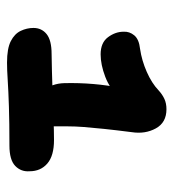

<svg xmlns="http://www.w3.org/2000/svg" viewBox="7 -904 505 560"><g transform="rotate(90 260.0 -623.5)"><path d="M301 -471Q265 -471 244 -496.5Q223 -522 222 -558Q221 -601 224.5 -642.5Q228 -684 236 -723L263 -719Q239 -691 203.5 -677.5Q168 -664 138 -664Q104 -664 88 -685.5Q72 -707 72 -731Q71 -748 82.5 -762Q94 -776 122 -779Q156 -784 189 -798.5Q222 -813 243 -833Q255 -844 268 -850Q281 -856 298 -856Q337 -856 354 -825Q371 -794 365 -755Q359 -708 355.5 -674.5Q352 -641 350 -615.5Q348 -590 348 -566.5Q348 -543 348 -518Q348 -493 336 -482Q324 -471 301 -471ZM162 -391Q121 -391 99.5 -402Q78 -413 69.5 -431Q61 -449 61 -468Q61 -492 79 -506.5Q97 -521 137 -521Q157 -521 187.5 -522Q218 -523 254 -524Q290 -525 325 -526.5Q360 -528 388 -528Q434 -528 456.5 -508.5Q479 -489 479 -457Q481 -432 463.5 -415Q446 -398 404 -398Q337 -398 290.5 -396.5Q244 -395 213.5 -393Q183 -391 162 -391Z"/></g></svg>

Font: Shantell Sans Light
Style: Bold
Weight: 700
Version: Version 1.011;[c5ecc13dd]